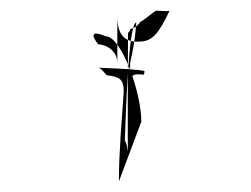

<svg xmlns="http://www.w3.org/2000/svg" viewBox="-20 -352 471 360"><path d="M164 -225C169 -225 177 -214 180 -211C204 -208 212 -204 212 -180C208 -121 203 -68 203 -12L245 -124C245 -178 208 -284 178 -284C152 -295 150 -287 164 -269C182 -268 200 -255 200 -234V-326C199 -293 209 -272 241 -274C266 -274 278 -290 298 -332C295 -330 280 -332 274 -332C269 -332 246 -310 244 -312C239 -304 230 -298 225 -298C224 -295 222 -292 220 -290C220 -290 219 -60 220 -69C220 -64 217 -90 214 -87C216 -130 220 -310 236 -310C234 -310 237 -291 224 -234V-187C224 -213 228 -214 250 -212L251 -218C254 -222 164 -225 164 -225Z"/></svg>

Font: Zinc
Style: Regular
Weight: 400
Version: Version 1